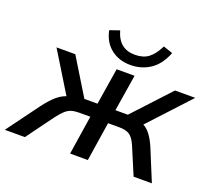

<svg xmlns="http://www.w3.org/2000/svg" viewBox="-163 -861 1128 1017"><g transform="rotate(20 401.0 -352.0)"><path d="M-44 0 90 -182Q121 -223 147 -246Q173 -269 202 -279L64 -504H170L296 -298H370L403 -504H504L471 -298H541L732 -504H846L636 -277Q677 -257 710 -182L785 0H682L617 -154Q600 -193 579.5 -206.5Q559 -220 520 -220H458L424 0H324L358 -220H296Q270 -220 252 -214.5Q234 -209 218 -194.5Q202 -180 182 -154L69 0ZM463 -550Q398 -550 353 -585.5Q308 -621 295 -685L350 -704Q364 -655 393 -632Q422 -609 467 -609Q513 -609 542.5 -631Q572 -653 597 -703L650 -685Q622 -614 573 -582Q524 -550 463 -550Z"/></g></svg>

Font: Mulish SemiBold
Style: Italic
Weight: 600
Italic angle: -9°
Designer: Vernon Adams
Foundry: Vernon Adams
Version: Version 3.603; ttfautohint (v1.8.3)